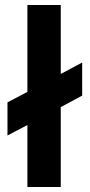

<svg xmlns="http://www.w3.org/2000/svg" viewBox="-20 -751 360 771"><path d="M10 -340V-207L90 -249V0H224V-321L310 -367V-500L224 -454V-731H90V-382Z"/></svg>

Font: Righteous
Style: Regular
Weight: 400
Designer: Astigmatic (AOETI)
Foundry: Astigmatic (AOETI)
Version: Version 1.000